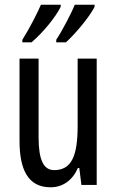

<svg xmlns="http://www.w3.org/2000/svg" viewBox="-20 -786 496 816"><path d="M382 -757V-766H298C286 -736 248 -661 219 -617V-606H260C298 -640 360 -713 382 -757ZM238 -757V-766H154C140 -733 105 -664 75 -617V-606H114C162 -647 215 -711 238 -757ZM391 -537H310V-251C310 -123 284 -63 210 -63C165 -63 144 -107 144 -202V-537H63V-187C63 -67 98 10 195 10C246 10 288 -19 311 -72H317L326 0H391Z"/></svg>

Font: Noto Sans Lao Looped ExtraCondensed
Style: Regular
Weight: 400
Width: 2
Designer: Mark Frömberg, Ben Mitchell
Foundry: The Fontpad Ltd
Version: Version 1.003